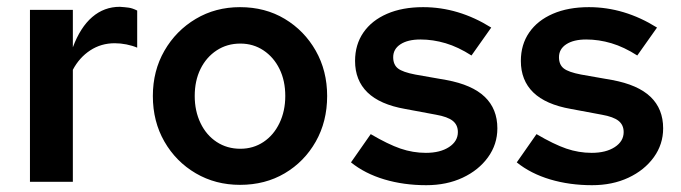

<svg xmlns="http://www.w3.org/2000/svg" viewBox="-20 -534 2001 564"><path d="M68 0V-505H194V-395Q216 -454 251 -484Q286 -514 332 -514Q347 -513 358 -511.5Q369 -510 383 -503V-394Q369 -400 351.5 -403.5Q334 -407 317 -407Q277 -407 245 -386Q213 -365 194 -329V0Z M685 9Q613 9 555 -25Q497 -59 463 -118Q429 -177 429 -252Q429 -326 463 -385Q497 -444 555 -478.5Q613 -513 685 -513Q759 -513 816.5 -478.5Q874 -444 907.5 -385Q941 -326 941 -252Q941 -177 907.5 -118Q874 -59 816.5 -25Q759 9 685 9ZM686 -97Q724 -97 754 -117Q784 -137 801 -172.5Q818 -208 818 -252Q818 -297 801 -331.5Q784 -366 754 -386Q724 -406 686 -406Q647 -406 616.5 -386Q586 -366 569 -331.5Q552 -297 552 -252Q552 -208 569 -172.5Q586 -137 616.5 -117Q647 -97 686 -97Z M1232 10Q1166 10 1109 -7Q1052 -24 1011 -57L1069 -140Q1120 -110 1156.5 -97.5Q1193 -85 1231 -85Q1273 -85 1299 -102Q1325 -119 1325 -146Q1325 -167 1310 -179Q1295 -191 1261 -197L1170 -214Q1096 -227 1059.5 -262.5Q1023 -298 1023 -355Q1023 -403 1047.5 -438.5Q1072 -474 1117 -493.5Q1162 -513 1223 -513Q1275 -513 1325 -498Q1375 -483 1423 -453L1365 -371Q1326 -396 1289 -407Q1252 -418 1215 -418Q1178 -418 1156.5 -404Q1135 -390 1135 -366Q1135 -344 1149 -333Q1163 -322 1200 -315L1291 -299Q1367 -285 1404 -249.5Q1441 -214 1441 -157Q1441 -110 1413.5 -72Q1386 -34 1339 -12Q1292 10 1232 10Z M1719 10Q1653 10 1596 -7Q1539 -24 1498 -57L1556 -140Q1607 -110 1643.5 -97.5Q1680 -85 1718 -85Q1760 -85 1786 -102Q1812 -119 1812 -146Q1812 -167 1797 -179Q1782 -191 1748 -197L1657 -214Q1583 -227 1546.5 -262.5Q1510 -298 1510 -355Q1510 -403 1534.5 -438.5Q1559 -474 1604 -493.5Q1649 -513 1710 -513Q1762 -513 1812 -498Q1862 -483 1910 -453L1852 -371Q1813 -396 1776 -407Q1739 -418 1702 -418Q1665 -418 1643.5 -404Q1622 -390 1622 -366Q1622 -344 1636 -333Q1650 -322 1687 -315L1778 -299Q1854 -285 1891 -249.5Q1928 -214 1928 -157Q1928 -110 1900.5 -72Q1873 -34 1826 -12Q1779 10 1719 10Z"/></svg>

Font: Red Hat Text SemiBold
Style: Regular
Weight: 600
Designer: Pentagram, MCKL
Foundry: MCKL
Version: Version 1.030